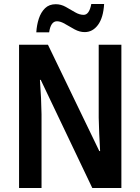

<svg xmlns="http://www.w3.org/2000/svg" viewBox="-20 -937 699 957"><path d="M585 0H440L183 -539H179Q186 -445 187 -368V0H75V-714H219L475 -184H479Q476 -229 474.5 -272Q473 -315 472 -351V-714H585ZM161 -776Q163 -812 173.5 -844Q184 -876 204.5 -896Q225 -916 258 -916Q284 -916 308 -902.5Q332 -889 354 -876Q376 -863 397 -863Q425 -863 435 -917H499Q495 -849 468.5 -813Q442 -777 402 -777Q377 -777 352 -790.5Q327 -804 304.5 -817.5Q282 -831 264 -831Q233 -831 225 -776Z"/></svg>

Font: Noto Sans Devanagari Condensed SemiBold
Style: Regular
Weight: 600
Width: 3
Designer: Jelle Bosma - Monotype Design Team
Foundry: Monotype Imaging Inc.
Version: Version 2.004; ttfautohint (v1.8.4.7-5d5b)